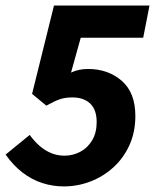

<svg xmlns="http://www.w3.org/2000/svg" viewBox="-23 -655 555 687"><path d="M205.3 12Q165.7 12 128.5 0Q91.3 -11.9 58.1 -37.2Q24.9 -62.4 -2.9 -101.9L83.3 -172.3Q99.6 -149.6 118.6 -133.1Q137.6 -116.5 159.7 -107.3Q181.8 -98 208 -98Q238.4 -98 264.8 -112.3Q291.2 -126.5 307 -153.4Q322.9 -180.3 322.9 -217.8Q322.9 -262.3 299.7 -284.4Q276.6 -306.4 236 -306.4Q211.5 -306.4 193.4 -300.6Q175.2 -294.9 142.7 -277L91.8 -319L170.1 -635.1H511.9L489.4 -520.1H265.9L231.2 -395.4Q246.3 -402.3 261.1 -405.3Q275.9 -408.2 292 -408.2Q364 -408.2 412.7 -365.8Q461.3 -323.4 461.3 -240.2Q461.3 -181.9 440 -135.3Q418.7 -88.6 382.2 -55.7Q345.7 -22.8 300.1 -5.4Q254.6 12 205.3 12Z"/></svg>

Font: Source Sans Variable
Style: Italic
Weight: 200
Italic angle: -11°
Designer: Paul D. Hunt
Foundry: Adobe Systems Incorporated
Version: Version 3.006;hotconv 1.0.111;makeotfexe 2.5.65597